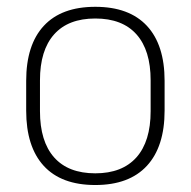

<svg xmlns="http://www.w3.org/2000/svg" viewBox="-20 -518 546 550"><path d="M253 12Q155.5 12 105.2 -43Q55 -98 55 -201V-286.5Q55 -389.5 105.5 -444Q156 -498.5 253 -498.5Q350 -498.5 400.8 -444Q451.5 -389.5 451.5 -286.5V-201Q451.5 -98 400.8 -43Q350 12 253 12ZM253 -21.5Q330 -21.5 370.8 -67.2Q411.5 -113 411.5 -199.5V-288Q411.5 -374 371 -419.5Q330.5 -465 253 -465Q175.5 -465 135 -419.5Q94.5 -374 94.5 -288V-199.5Q94.5 -113 135 -67.2Q175.5 -21.5 253 -21.5Z"/></svg>

Font: Anek Odia Medium ExtraLight
Style: Regular
Weight: 250
Version: Version 1.003